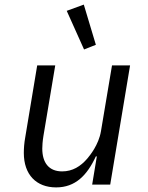

<svg xmlns="http://www.w3.org/2000/svg" viewBox="-20 -799 640 831"><path d="M378.9 0H457L543 -516H464.8L416.9 -230.8C407 -171.9 369 -126.1 358 -112.9C328.8 -78.8 294 -57.2 248.9 -57.2C191.1 -57.2 163 -95.2 163 -155.9C163 -166.9 164.1 -187.1 168 -210.9L219.1 -516H141L89.1 -203.8C84.9 -181.1 83.1 -157 83.1 -137.1C83.1 -43 137.1 12.1 223 12.1C306.1 12.1 356.9 -40.1 394.9 -122.2H399.1ZM268.8 -752.1 343.8 -584.9 394.9 -605.1 342.7 -779.1Z"/></svg>

Font: Margiela Mono Italic Italic
Style: Regular
Weight: 400
Designer: Mike Abbink, Paul van der Laan, Pieter van Rosmalen
Foundry: Bold Monday
Version: Version 2.003 2021